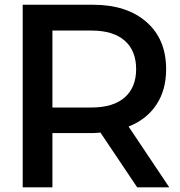

<svg xmlns="http://www.w3.org/2000/svg" viewBox="-20 -798 767 818"><path d="M375.6 -231.1H203.3V0H76.7V-777.8H375.6Q520 -777.8 603.9 -704.4Q687.8 -631.1 687.8 -503.3Q687.8 -414.4 646.1 -351.7Q604.4 -288.9 527.8 -258.9L701.1 0H564.4L407.8 -233.3Q387.8 -231.1 375.6 -231.1ZM560 -503.3Q560 -582.2 511.1 -625Q462.2 -667.8 370 -667.8H203.3V-340H370Q462.2 -340 511.1 -382.8Q560 -425.6 560 -503.3Z"/></svg>

Font: Paperlogy 6 SemiBold
Style: Regular
Weight: 600
Designer: redesigned by Lee Juim, glyphs from Gmarket Sans & Montserrat
Foundry: PT&
Version: Version 1.001